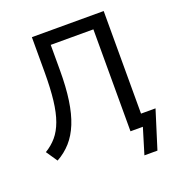

<svg xmlns="http://www.w3.org/2000/svg" viewBox="-152 -828 1022 1108"><g transform="rotate(-20 359.5 -273.5)"><path d="M545 158 593 0H517V-626H255V-470Q255 -367 243.5 -288Q232 -209 208.5 -151Q185 -93 149 -52.5Q113 -12 64 15L17 -54Q57 -78 85.5 -111.5Q114 -145 132.5 -195.5Q151 -246 159.5 -318.5Q168 -391 168 -491V-705H609V-75H698L625 158Z"/></g></svg>

Font: Nunito Sans 10pt SemiCondensed Medium
Style: Regular
Weight: 500
Width: 4
Designer: Vernon Adams
Foundry: Vernon Adams
Version: Version 3.101;gftools[0.9.27]